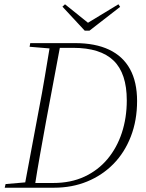

<svg xmlns="http://www.w3.org/2000/svg" viewBox="-20 -875 680 895"><path d="M2 0 6 -17 111 -26H128L125 0ZM93 0 161 -363Q176 -440 189 -518Q202 -596 215 -674H263L195 -311Q181 -234 167 -156Q153 -78 141 0ZM118 -657 121 -674H248L244 -648H226ZM113 0 117 -22H228Q310 -22 373.5 -51.5Q437 -81 481 -133.5Q525 -186 548 -256Q571 -326 571 -407Q571 -533 509.5 -592.5Q448 -652 321 -652H231L235 -674H330Q424 -674 488.5 -643.5Q553 -613 586 -553Q619 -493 619 -404Q619 -314 590 -239Q561 -164 509 -111Q457 -58 386.5 -29Q316 0 232 0ZM283 -855 400 -761H377L532 -855L540 -843L397 -732H375L271 -844Z"/></svg>

Font: Source Serif 4 48pt Light
Style: Italic
Weight: 300
Italic angle: -12°
Designer: Frank Grießhammer
Foundry: Adobe Systems Incorporated
Version: Version 4.004;hotconv 1.0.116;makeotfexe 2.5.65601